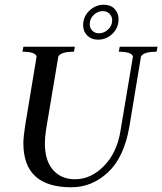

<svg xmlns="http://www.w3.org/2000/svg" viewBox="-20 -783 687 813"><path d="M415 -736Q394 -736 377 -720Q360 -704 360 -681Q360 -664 371 -653Q382 -642 399 -642Q420 -642 437.5 -658Q455 -674 455 -697Q455 -714 443.5 -725Q432 -736 415 -736ZM332 -676Q332 -713 358.5 -738Q385 -763 420 -763Q448 -763 465 -745.5Q482 -728 482 -702Q482 -665 456 -640Q430 -615 395 -615Q367 -615 349.5 -632.5Q332 -650 332 -676ZM298 -24Q365 -24 420 -80Q475 -136 490 -228L543 -544Q537 -564 483 -564L487 -585H647L643 -564Q588 -564 577 -544L528 -248Q506 -118 438 -54Q370 10 282 10Q79 10 79 -176Q79 -202 86 -248L135 -544Q129 -564 75 -564L79 -585H297L293 -564Q238 -564 227 -544L175 -234Q170 -199 170 -176Q170 -103 204.5 -63.5Q239 -24 298 -24Z"/></svg>

Font: Judson
Style: Italic
Weight: 400
Italic angle: -9.5°
Version: Version 20110429